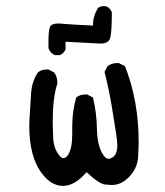

<svg xmlns="http://www.w3.org/2000/svg" viewBox="-20 -618 540 630"><path d="M187 -8Q149 -8 119 -47Q76 -101 76 -206Q76 -218 78 -246Q80 -274 82 -311.5Q84 -349 104 -380Q115 -390 133 -390H139L158 -380Q168 -366 168 -349V-343Q153 -297 153 -221Q153 -200 154.5 -166Q156 -132 173 -110Q181 -99 188 -99Q196 -99 204 -111Q217 -131 217 -178V-204Q217 -253 230 -298Q242 -308 260 -308H266L285 -298Q297 -249 298 -196.5Q299 -144 315 -116Q325 -97 337 -97Q343 -97 350 -102Q365 -112 365 -142Q365 -152 360.5 -183Q356 -214 346.5 -270.5Q337 -327 323 -382L333 -401Q347 -411 364 -411H370L390 -401Q435 -288 435 -151Q435 -137 433 -102Q431 -67 405 -39Q379 -11 347 -11Q344 -11 325 -12.5Q306 -14 264 -53Q225 -8 187 -8ZM176 -437H160Q145 -444 139 -460V-482Q139 -518 144 -529.5Q149 -541 172 -541Q175 -541 191 -539.5Q207 -538 285 -534Q285 -566 302 -592Q310 -598 321 -598Q338 -598 347 -578Q347 -515 342 -495Q337 -475 310 -475L195 -481V-456Q189 -442 176 -437Z"/></svg>

Font: Xiaolai Mono SC
Style: Regular
Weight: 400
Monospace: yes
Designer: LXGW / Nozomi Seto
Version: Version 3.113;September 30, 2024